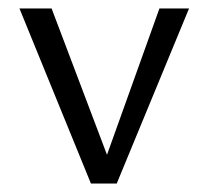

<svg xmlns="http://www.w3.org/2000/svg" viewBox="-20 -434 492 454"><path d="M26 -414H102L233 -68L357 -414H427L256 0H195Z"/></svg>

Font: QiushuiShotai Bright
Style: Regular
Weight: 400
Designer: Christian Thalmann (Catharsis Fonts)
Version: Version 1.250;